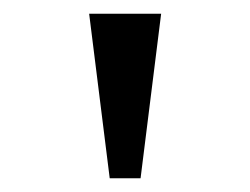

<svg xmlns="http://www.w3.org/2000/svg" viewBox="-20 -734 365 280"><path d="M140 -474H185L215 -714H110Z"/></svg>

Font: Noto Serif Devanagari ExtraCondensed Medium
Style: Regular
Weight: 500
Width: 2
Designer: Universal Thirst, Indian Type Foundry and the Monotype Design Team
Foundry: Monotype Imaging Inc.
Version: Version 2.004